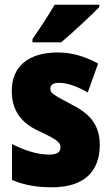

<svg xmlns="http://www.w3.org/2000/svg" viewBox="-20 -786 472 816"><path d="M402 -756V-766H212C187 -722 151 -668 118 -620V-606H240C291 -649 368 -721 402 -756ZM404 -170C404 -259 358 -305 282 -343C205 -384 194 -390 194 -409C194 -426 207 -434 232 -434C268 -434 314 -416 353 -393L397 -516C339 -547 286 -563 225 -563C103 -563 30 -505 30 -400C30 -318 68 -265 143 -230C225 -192 237 -180 237 -160C237 -138 221 -129 187 -129C139 -129 80 -148 31 -174V-21C86 2 140 10 201 10C335 10 404 -55 404 -170Z"/></svg>

Font: Noto Sans Georgian Condensed Black
Style: Regular
Weight: 900
Width: 3
Designer: Monotype Design Team, Akaki Razmadze
Foundry: Google LLC
Version: Version 2.005